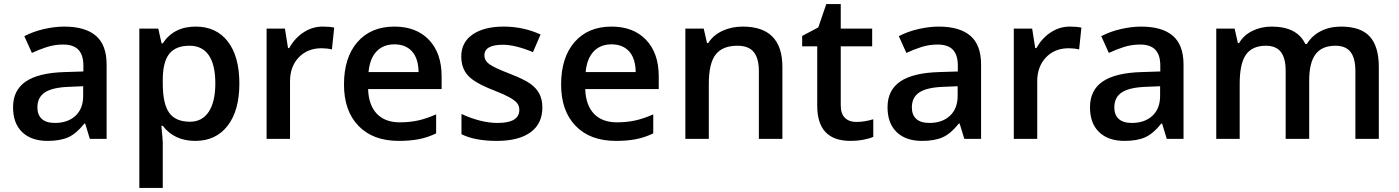

<svg xmlns="http://www.w3.org/2000/svg" viewBox="-20 -680 6849 940"><path d="M419.9 0 397 -75.2H393.1Q354 -25.9 314.5 -8.1Q274.9 9.8 212.9 9.8Q133.3 9.8 88.6 -33.2Q43.9 -76.2 43.9 -154.8Q43.9 -238.3 106 -280.8Q168 -323.2 294.9 -327.1L388.2 -330.1V-358.9Q388.2 -410.6 364 -436.3Q339.8 -461.9 289.1 -461.9Q247.6 -461.9 209.5 -449.7Q171.4 -437.5 136.2 -420.9L99.1 -502.9Q143.1 -525.9 195.3 -537.8Q247.6 -549.8 293.9 -549.8Q397 -549.8 449.5 -504.9Q502 -460 502 -363.8V0ZM249 -78.1Q311.5 -78.1 349.4 -113Q387.2 -147.9 387.2 -210.9V-257.8L317.9 -254.9Q236.8 -252 200 -227.8Q163.1 -203.6 163.1 -153.8Q163.1 -117.7 184.6 -97.9Q206.1 -78.1 249 -78.1Z M936 9.8Q833.5 9.8 776.9 -64H770Q776.9 4.4 776.9 19V240.2H662.1V-540H754.9Q758.8 -524.9 771 -467.8H776.9Q830.6 -549.8 938 -549.8Q1039.1 -549.8 1095.5 -476.6Q1151.9 -403.3 1151.9 -271Q1151.9 -138.7 1094.5 -64.5Q1037.1 9.8 936 9.8ZM908.2 -456.1Q839.8 -456.1 808.3 -416Q776.9 -376 776.9 -288.1V-271Q776.9 -172.4 808.1 -128.2Q839.4 -84 910.2 -84Q969.7 -84 1002 -132.8Q1034.2 -181.6 1034.2 -272Q1034.2 -362.8 1002.2 -409.4Q970.2 -456.1 908.2 -456.1Z M1559.1 -549.8Q1593.8 -549.8 1616.2 -544.9L1605 -438Q1580.6 -443.8 1554.2 -443.8Q1485.4 -443.8 1442.6 -398.9Q1399.9 -354 1399.9 -282.2V0H1285.2V-540H1375L1390.1 -444.8H1396Q1422.9 -493.2 1466.1 -521.5Q1509.3 -549.8 1559.1 -549.8Z M1932.1 9.8Q1806.2 9.8 1735.1 -63.7Q1664.1 -137.2 1664.1 -266.1Q1664.1 -398.4 1730 -474.1Q1795.9 -549.8 1911.1 -549.8Q2018.1 -549.8 2080.1 -484.9Q2142.1 -419.9 2142.1 -306.2V-244.1H1782.2Q1784.7 -165.5 1824.7 -123.3Q1864.7 -81.1 1937.5 -81.1Q1985.4 -81.1 2026.6 -90.1Q2067.9 -99.1 2115.2 -120.1V-26.9Q2073.2 -6.8 2030.3 1.5Q1987.3 9.8 1932.1 9.8ZM1911.1 -462.9Q1856.4 -462.9 1823.5 -428.2Q1790.5 -393.6 1784.2 -327.1H2029.3Q2028.3 -394 1997.1 -428.5Q1965.8 -462.9 1911.1 -462.9Z M2635.3 -153.8Q2635.3 -74.7 2577.6 -32.5Q2520 9.8 2412.6 9.8Q2304.7 9.8 2239.3 -22.9V-122.1Q2334.5 -78.1 2416.5 -78.1Q2522.5 -78.1 2522.5 -142.1Q2522.5 -162.6 2510.7 -176.3Q2499 -189.9 2472.2 -204.6Q2445.3 -219.2 2397.5 -237.8Q2304.2 -273.9 2271.2 -310.1Q2238.3 -346.2 2238.3 -403.8Q2238.3 -473.1 2294.2 -511.5Q2350.1 -549.8 2446.3 -549.8Q2541.5 -549.8 2626.5 -511.2L2589.4 -424.8Q2502 -460.9 2442.4 -460.9Q2351.6 -460.9 2351.6 -409.2Q2351.6 -383.8 2375.2 -366.2Q2398.9 -348.6 2478.5 -317.9Q2545.4 -292 2575.7 -270.5Q2606 -249 2620.6 -220.9Q2635.3 -192.9 2635.3 -153.8Z M2995.1 9.8Q2869.1 9.8 2798.1 -63.7Q2727.1 -137.2 2727.1 -266.1Q2727.1 -398.4 2793 -474.1Q2858.9 -549.8 2974.1 -549.8Q3081.1 -549.8 3143.1 -484.9Q3205.1 -419.9 3205.1 -306.2V-244.1H2845.2Q2847.7 -165.5 2887.7 -123.3Q2927.7 -81.1 3000.5 -81.1Q3048.3 -81.1 3089.6 -90.1Q3130.9 -99.1 3178.2 -120.1V-26.9Q3136.2 -6.8 3093.3 1.5Q3050.3 9.8 2995.1 9.8ZM2974.1 -462.9Q2919.4 -462.9 2886.5 -428.2Q2853.5 -393.6 2847.2 -327.1H3092.3Q3091.3 -394 3060.1 -428.5Q3028.8 -462.9 2974.1 -462.9Z M3810.5 0H3695.3V-332Q3695.3 -394.5 3670.2 -425.3Q3645 -456.1 3590.3 -456.1Q3517.6 -456.1 3483.9 -413.1Q3450.2 -370.1 3450.2 -269V0H3335.4V-540H3425.3L3441.4 -469.2H3447.3Q3471.7 -507.8 3516.6 -528.8Q3561.5 -549.8 3616.2 -549.8Q3810.5 -549.8 3810.5 -352.1Z M4171.4 -83Q4213.4 -83 4255.4 -96.2V-9.8Q4236.3 -1.5 4206.3 4.2Q4176.3 9.8 4144 9.8Q3981 9.8 3981 -162.1V-453.1H3907.2V-503.9L3986.3 -545.9L4025.4 -660.2H4096.2V-540H4250V-453.1H4096.2V-164.1Q4096.2 -122.6 4116.9 -102.8Q4137.7 -83 4171.4 -83Z M4701.2 0 4678.2 -75.2H4674.3Q4635.3 -25.9 4595.7 -8.1Q4556.2 9.8 4494.1 9.8Q4414.6 9.8 4369.9 -33.2Q4325.2 -76.2 4325.2 -154.8Q4325.2 -238.3 4387.2 -280.8Q4449.2 -323.2 4576.2 -327.1L4669.4 -330.1V-358.9Q4669.4 -410.6 4645.3 -436.3Q4621.1 -461.9 4570.3 -461.9Q4528.8 -461.9 4490.7 -449.7Q4452.6 -437.5 4417.5 -420.9L4380.4 -502.9Q4424.3 -525.9 4476.6 -537.8Q4528.8 -549.8 4575.2 -549.8Q4678.2 -549.8 4730.7 -504.9Q4783.2 -460 4783.2 -363.8V0ZM4530.3 -78.1Q4592.8 -78.1 4630.6 -113Q4668.5 -147.9 4668.5 -210.9V-257.8L4599.1 -254.9Q4518.1 -252 4481.2 -227.8Q4444.3 -203.6 4444.3 -153.8Q4444.3 -117.7 4465.8 -97.9Q4487.3 -78.1 4530.3 -78.1Z M5217.3 -549.8Q5252 -549.8 5274.4 -544.9L5263.2 -438Q5238.8 -443.8 5212.4 -443.8Q5143.6 -443.8 5100.8 -398.9Q5058.1 -354 5058.1 -282.2V0H4943.4V-540H5033.2L5048.3 -444.8H5054.2Q5081.1 -493.2 5124.3 -521.5Q5167.5 -549.8 5217.3 -549.8Z M5692.4 0 5669.4 -75.2H5665.5Q5626.5 -25.9 5586.9 -8.1Q5547.4 9.8 5485.4 9.8Q5405.8 9.8 5361.1 -33.2Q5316.4 -76.2 5316.4 -154.8Q5316.4 -238.3 5378.4 -280.8Q5440.4 -323.2 5567.4 -327.1L5660.6 -330.1V-358.9Q5660.6 -410.6 5636.5 -436.3Q5612.3 -461.9 5561.5 -461.9Q5520 -461.9 5481.9 -449.7Q5443.8 -437.5 5408.7 -420.9L5371.6 -502.9Q5415.5 -525.9 5467.8 -537.8Q5520 -549.8 5566.4 -549.8Q5669.4 -549.8 5721.9 -504.9Q5774.4 -460 5774.4 -363.8V0ZM5521.5 -78.1Q5584 -78.1 5621.8 -113Q5659.7 -147.9 5659.7 -210.9V-257.8L5590.3 -254.9Q5509.3 -252 5472.4 -227.8Q5435.5 -203.6 5435.5 -153.8Q5435.5 -117.7 5457 -97.9Q5478.5 -78.1 5521.5 -78.1Z M6389.6 0H6274.4V-333Q6274.4 -395 6251 -425.5Q6227.5 -456.1 6177.7 -456.1Q6111.3 -456.1 6080.3 -412.8Q6049.3 -369.6 6049.3 -269V0H5934.6V-540H6024.4L6040.5 -469.2H6046.4Q6068.8 -507.8 6111.6 -528.8Q6154.3 -549.8 6205.6 -549.8Q6330.1 -549.8 6370.6 -464.8H6378.4Q6402.3 -504.9 6445.8 -527.3Q6489.3 -549.8 6545.4 -549.8Q6642.1 -549.8 6686.3 -501Q6730.5 -452.1 6730.5 -352.1V0H6615.7V-333Q6615.7 -395 6592 -425.5Q6568.4 -456.1 6518.6 -456.1Q6451.7 -456.1 6420.7 -414.3Q6389.6 -372.6 6389.6 -286.1Z"/></svg>

Font: f0_41667          
Style: Regular
Weight: 600
Foundry: Ascender Corporation
Version: Version 1.10